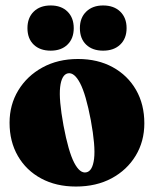

<svg xmlns="http://www.w3.org/2000/svg" viewBox="-20 -674 564 703"><path d="M265.5 -458Q338 -458 392.8 -428Q447.5 -398 478 -345Q508.5 -292 508.5 -222.5Q508.5 -156.5 476.8 -104Q445 -51.5 388.8 -21.2Q332.5 9 258 9Q185.5 9 130.8 -20.5Q76 -50 45.5 -102.8Q15 -155.5 15 -224.5Q15 -290.5 47 -343.2Q79 -396 135.5 -427Q192 -458 265.5 -458ZM296 -43Q319 -47.5 324.5 -93Q330 -138.5 312.5 -234Q294.5 -329 273.2 -369.5Q252 -410 228.5 -405.5Q205.5 -400.5 200.2 -355.2Q195 -310 212.5 -214.5Q230.5 -119 251.5 -78.5Q272.5 -38 296 -43ZM165.5 -488.5Q126.5 -488.5 103.5 -510.5Q80.5 -532.5 80.5 -571Q80.5 -609 103.5 -631.5Q126.5 -654 165.5 -654Q204.5 -654 227.2 -631.5Q250 -609 250 -571Q250 -533 227.2 -510.8Q204.5 -488.5 165.5 -488.5ZM357.5 -488.5Q318.5 -488.5 295.5 -510.5Q272.5 -532.5 272.5 -571Q272.5 -609 295.8 -631.5Q319 -654 357.5 -654Q397 -654 420.2 -631.5Q443.5 -609 443.5 -571Q443.5 -533 420.2 -510.8Q397 -488.5 357.5 -488.5Z"/></svg>

Font: Fraunces 144pt Soft Black
Style: Regular
Weight: 900
Version: Version 1.000;[b76b70a41]